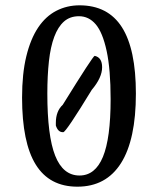

<svg xmlns="http://www.w3.org/2000/svg" viewBox="-20 -694 594 722"><path d="M271 8Q166 8 114.5 -75Q63 -158 63 -327Q63 -417 79 -482.5Q95 -548 123.5 -590.5Q152 -633 192 -653.5Q232 -674 279 -674Q386 -674 438.5 -591.5Q491 -509 491 -342Q491 -169 435 -80.5Q379 8 271 8ZM158 -342Q158 -183 187.5 -108.5Q217 -34 279 -34Q338 -34 367 -104Q396 -174 396 -321Q396 -433 381 -502.5Q366 -572 340 -602.5Q314 -633 277 -633Q243 -633 220.5 -613Q198 -593 184 -555.5Q170 -518 164 -464Q158 -410 158 -342ZM336 -484Q364 -478 364 -441Q364 -402 325 -356Q228 -197 218 -197H216Q198 -197 190 -222V-232Q190 -276 216 -300Q330 -484 336 -484Z"/></svg>

Font: Myanglish
Style: Regular
Weight: 400
Designer: KyawKyaw ( MaYenGone)
Foundry: TattooFont3D
Version: Version 1.003 December 13, 2014